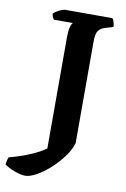

<svg xmlns="http://www.w3.org/2000/svg" viewBox="-172 -761 668 1019"><g transform="rotate(10 162.0 -252.0)"><path d="M39 200Q14 200 -19.5 187.5Q-53 175 -74 160Q-74 148 -71 136.5Q-68 125 -65 119Q-7 104 43.5 83Q94 62 129 37V-565Q129 -596 134.5 -616.5Q140 -637 147 -642H44Q41 -646 37 -654.5Q33 -663 33 -673Q38 -679 50 -686.5Q62 -694 75 -699Q88 -704 94 -704H349Q354 -698 358 -686Q362 -674 363 -659L319 -646Q296 -639 284 -623Q272 -607 272 -560V-17Q261 21 232.5 59Q204 97 168 129.5Q132 162 97 181Q62 200 39 200Z"/></g></svg>

Font: Texturina
Style: Bold
Weight: 700
Designer: Guillermo Torres Carreño
Foundry: Omnibus-Type
Version: Version 1.002; ttfautohint (v1.8.3)